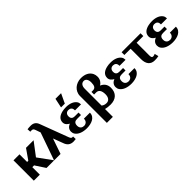

<svg xmlns="http://www.w3.org/2000/svg" viewBox="200 -2055 3526 3526"><g transform="rotate(-45 1963.0 -292.0)"><path d="M56 0H212V-195H258L386 0H585L386 -274L578 -528H381L243 -330H212V-528H56Z M582 0H750L853 -299L927 -102C950 -38 992 9 1080 9C1106 8 1123 7 1141 4L1139 -63H1116C1093 -63 1082 -90 1072 -115L868 -658C846 -718 805 -755 729 -755C698 -755 667 -753 642 -749L646 -682H653C664 -682 671 -683 681 -683C713 -683 725 -668 737 -635L771 -538Z M1175 -153C1175 -128 1182 -103 1196 -83C1238 -21 1326 10 1429 10C1491 10 1551 -4 1591 -27C1632 -50 1667 -90 1667 -148V-155H1511V-148C1511 -90 1469 -58 1421 -58C1377 -58 1331 -83 1331 -150C1331 -224 1372 -240 1422 -240H1521V-304H1422C1378 -304 1341 -323 1341 -384C1341 -439 1375 -469 1421 -469C1461 -469 1503 -450 1503 -386V-378H1659V-386C1659 -409 1653 -432 1640 -451C1602 -507 1525 -538 1429 -538C1394 -538 1361 -535 1331 -528C1257 -511 1185 -472 1185 -382C1185 -329 1223 -294 1264 -273C1215 -253 1175 -216 1175 -153ZM1361 -598H1459L1546 -782H1400Z M1755 198H1911V-6C1945 3 1991 10 2041 10C2181 10 2265 -67 2265 -204C2265 -291 2220 -346 2151 -374C2198 -403 2235 -453 2235 -522C2235 -553 2229 -581 2218 -605C2183 -680 2106 -721 1999 -721C1927 -721 1867 -694 1827 -659C1787 -623 1755 -570 1755 -499ZM1911 -96V-532C1911 -604 1944 -648 1999 -648C2047 -648 2079 -605 2079 -530C2079 -446 2055 -404 1997 -404H1957V-336H2012C2076 -336 2109 -285 2109 -191C2109 -106 2068 -62 2009 -62C1968 -62 1936 -74 1911 -96Z M2332 -153C2332 -128 2339 -103 2353 -83C2395 -21 2483 10 2586 10C2648 10 2708 -4 2748 -27C2789 -50 2824 -90 2824 -148V-155H2668V-148C2668 -90 2626 -58 2578 -58C2534 -58 2488 -83 2488 -150C2488 -224 2529 -240 2579 -240H2678V-304H2579C2535 -304 2498 -323 2498 -384C2498 -439 2532 -469 2578 -469C2618 -469 2660 -450 2660 -386V-378H2816V-386C2816 -409 2810 -432 2797 -451C2759 -507 2682 -538 2586 -538C2551 -538 2518 -535 2488 -528C2414 -511 2342 -472 2342 -382C2342 -329 2380 -294 2421 -273C2372 -253 2332 -216 2332 -153Z M2864 -456H3026V-186C3026 -64 3080 10 3190 10C3231 10 3261 7 3291 0L3272 -77C3254 -68 3243 -63 3219 -63C3192 -63 3182 -82 3182 -128V-456H3356V-528H2864Z M3408 -153C3408 -128 3415 -103 3429 -83C3471 -21 3559 10 3662 10C3724 10 3784 -4 3824 -27C3865 -50 3900 -90 3900 -148V-155H3744V-148C3744 -90 3702 -58 3654 -58C3610 -58 3564 -83 3564 -150C3564 -224 3605 -240 3655 -240H3754V-304H3655C3611 -304 3574 -323 3574 -384C3574 -439 3608 -469 3654 -469C3694 -469 3736 -450 3736 -386V-378H3892V-386C3892 -409 3886 -432 3873 -451C3835 -507 3758 -538 3662 -538C3627 -538 3594 -535 3564 -528C3490 -511 3418 -472 3418 -382C3418 -329 3456 -294 3497 -273C3448 -253 3408 -216 3408 -153Z"/></g></svg>

Font: Aerodynamic
Style: Bd
Weight: 500
Designer: Google
Version: Version 2.000980; 2014